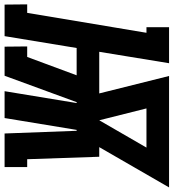

<svg xmlns="http://www.w3.org/2000/svg" viewBox="-14 -796 775 858"><g transform="rotate(90 374.0 -367.5)"><path d="M-34 0 -35 -101H3L92 -634H67V-735H228L177 -423H363L285 -735H783L603 -423H646L657 -101H692V0H542L530 -322H526L473 0H353L406 -322H402L284 0H154L153 -101H200L282 -322H160L107 0ZM483 -423 605 -634H430Z"/></g></svg>

Font: Iosevka Etoile
Style: Bold Italic
Weight: 700
Italic angle: -9°
Designer: Belleve Invis
Foundry: Belleve Invis
Version: Version 28.1.0; ttfautohint (v1.8.4)